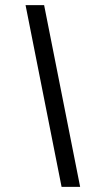

<svg xmlns="http://www.w3.org/2000/svg" viewBox="-20 -732 379 752"><path d="M293.9 0H221.2L80.1 -711.9H152.8Z"/></svg>

Font: Creato Display
Style: Italic
Weight: 400
Italic angle: -10°
Version: Version 1.000